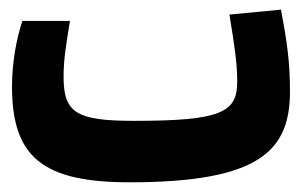

<svg xmlns="http://www.w3.org/2000/svg" viewBox="-20 -374 626 398"><path d="M248.5 3.9C521.5 3.9 581.1 -63.5 581.1 -185.1C581.1 -246.1 574.7 -288.6 562.5 -354L455.6 -343.8C465.8 -280.3 471.7 -245.1 471.7 -204.6C471.7 -141.1 439 -123.5 258.3 -123.5C139.2 -123.5 111.8 -139.6 111.8 -214.4C111.8 -251.5 116.7 -278.8 125 -330.6H26.4C14.2 -294.4 4.9 -244.6 4.9 -194.3C4.9 -48.3 68.8 3.9 248.5 3.9Z"/></svg>

Font: Cascadia Code NF SemiBold
Style: Regular
Weight: 600
Monospace: yes
Designer: Aaron Bell
Foundry: Saja Typeworks
Version: Version 2404.023